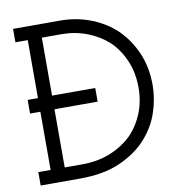

<svg xmlns="http://www.w3.org/2000/svg" viewBox="-79 -773 790 845"><g transform="rotate(-10 316.0 -350.0)"><path d="M211 0Q317 0 390.5 -32.5Q464 -65 510 -116Q556 -167 576.5 -228.5Q597 -290 597 -350Q597 -430 569 -494.5Q541 -559 493 -606Q445 -651 381 -675.5Q317 -700 245 -700H35V-640H90V-381H44V-320H90V-60H35V0ZM153 -320H346V-381H153V-640H240Q301 -640 354.5 -619.5Q408 -599 449 -562Q488 -524 511 -470Q534 -416 534 -350Q534 -289 513 -236.5Q492 -184 454 -145Q414 -106 357.5 -83Q301 -60 231 -60H153Z"/></g></svg>

Font: Josefin Slab Thin SemiBold
Style: Regular
Weight: 600
Version: Version 2.000